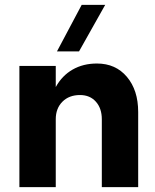

<svg xmlns="http://www.w3.org/2000/svg" viewBox="-20 -772 640 792"><path d="M60 -500H210V-413Q236 -460 279.5 -485Q323 -510 380 -510Q457 -510 503.5 -455Q550 -400 550 -310V0H400V-280Q400 -325 375.5 -352.5Q351 -380 310 -380Q265 -380 237.5 -352.5Q210 -325 210 -280V0H60ZM317 -752H414L306 -560H215Z"/></svg>

Font: Goli Bold
Style: Regular
Weight: 700
Designer: jaikishan Patel
Foundry: MagicType
Version: Version 1.000